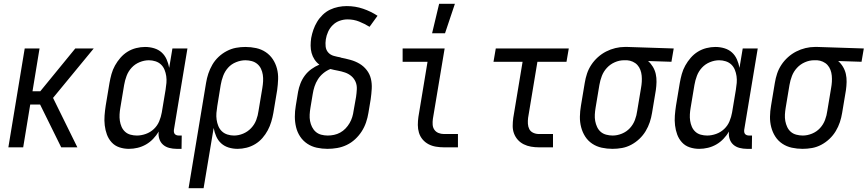

<svg xmlns="http://www.w3.org/2000/svg" viewBox="-20 -775 4564 1010"><path d="M24 0 110 -520H188L151 -295H192L376 -520H473L259 -260L387 0H302L191 -225H139L102 0Z M658 8Q632 8 608 0Q584 -8 567.5 -26Q551 -44 542.5 -67Q534 -90 531 -115.5Q528 -141 530 -167Q532 -193 536 -219L556 -339Q560 -362 566.5 -385.5Q573 -409 585 -430.5Q597 -452 613.5 -471Q630 -490 651 -503Q672 -516 696 -522Q720 -528 743 -528Q768 -528 791 -521Q814 -514 830.5 -499Q847 -484 856.5 -462.5Q866 -441 870 -418L887 -520H966L895 -93Q894 -86 895 -80Q896 -74 899.5 -70Q903 -66 908.5 -64Q914 -62 921 -62H936L935 8H909Q889 8 870 3Q851 -2 837.5 -14Q824 -26 818 -44.5Q812 -63 815 -83Q803 -63 786 -45Q769 -27 748 -15Q727 -3 704 2.5Q681 8 658 8ZM700 -62Q723 -62 747 -70.5Q771 -79 789.5 -96.5Q808 -114 817.5 -137Q827 -160 831 -183L851 -303Q854 -321 855.5 -339Q857 -357 854.5 -374.5Q852 -392 845.5 -408Q839 -424 827 -435.5Q815 -447 798 -452.5Q781 -458 763 -458Q739 -458 714.5 -448Q690 -438 672.5 -419Q655 -400 646 -376Q637 -352 633 -328L613 -208Q610 -191 609 -173.5Q608 -156 610.5 -139.5Q613 -123 619.5 -108Q626 -93 638 -82Q650 -71 666.5 -66.5Q683 -62 700 -62Z M972 215 1064 -339Q1068 -364 1076 -388Q1084 -412 1097 -434.5Q1110 -457 1129.5 -475.5Q1149 -494 1173 -506.5Q1197 -519 1221.5 -523.5Q1246 -528 1271 -528Q1300 -528 1327.5 -522Q1355 -516 1377.5 -501Q1400 -486 1415 -463.5Q1430 -441 1437 -414Q1444 -387 1443 -358.5Q1442 -330 1438 -301L1418 -181Q1414 -158 1407 -134.5Q1400 -111 1388.5 -89.5Q1377 -68 1360.5 -49Q1344 -30 1322.5 -17Q1301 -4 1277 2Q1253 8 1230 8Q1205 8 1182.5 1Q1160 -6 1143.5 -21Q1127 -36 1117.5 -57.5Q1108 -79 1104 -102L1051 215ZM1211 -62Q1235 -62 1259 -72Q1283 -82 1301 -101Q1319 -120 1328 -144Q1337 -168 1340 -192L1360 -312Q1363 -330 1364 -347.5Q1365 -365 1362.5 -381.5Q1360 -398 1353 -413Q1346 -428 1333.5 -438.5Q1321 -449 1304.5 -453.5Q1288 -458 1271 -458Q1247 -458 1222 -448Q1197 -438 1180 -419Q1163 -400 1154 -376Q1145 -352 1141 -328L1123 -217Q1120 -199 1118.5 -181Q1117 -163 1119.5 -145.5Q1122 -128 1128.5 -112Q1135 -96 1147 -84.5Q1159 -73 1176 -67.5Q1193 -62 1211 -62Z M1703 8Q1674 8 1646.5 2Q1619 -4 1596.5 -19Q1574 -34 1559 -56.5Q1544 -79 1537.5 -106Q1531 -133 1531 -161.5Q1531 -190 1536 -219L1548 -292Q1552 -314 1560.5 -336Q1569 -358 1583.5 -377.5Q1598 -397 1618 -411.5Q1638 -426 1660 -435Q1645 -446 1634.5 -462Q1624 -478 1619 -496.5Q1614 -515 1614 -535Q1614 -555 1617 -575Q1621 -597 1628.5 -618.5Q1636 -640 1648 -660Q1660 -680 1677.5 -697Q1695 -714 1716 -724Q1737 -734 1759.5 -738.5Q1782 -743 1804 -743Q1849 -743 1890 -729Q1931 -715 1966 -692L1924 -634Q1898 -650 1869.5 -661.5Q1841 -673 1808 -673Q1788 -673 1767.5 -666Q1747 -659 1731 -643.5Q1715 -628 1706 -608Q1697 -588 1694 -568Q1691 -549 1693 -530.5Q1695 -512 1706.5 -499Q1718 -486 1736 -481Q1754 -476 1772 -473V-472Q1798 -467 1823.5 -460Q1849 -453 1871 -440Q1893 -427 1909 -406.5Q1925 -386 1931 -361Q1937 -336 1935.5 -308.5Q1934 -281 1930 -253L1918 -181Q1914 -156 1905.5 -131Q1897 -106 1882.5 -83.5Q1868 -61 1848 -42.5Q1828 -24 1804 -12.5Q1780 -1 1754 3.5Q1728 8 1703 8ZM1704 -62Q1720 -62 1737 -65.5Q1754 -69 1769.5 -77.5Q1785 -86 1797.5 -99Q1810 -112 1819 -127.5Q1828 -143 1833 -159.5Q1838 -176 1840 -192L1853 -265Q1856 -285 1857 -306Q1858 -327 1850.5 -344.5Q1843 -362 1828.5 -374.5Q1814 -387 1795 -393.5Q1776 -400 1756.5 -403.5Q1737 -407 1718 -412Q1698 -404 1681 -390Q1664 -376 1652.5 -358Q1641 -340 1634.5 -320Q1628 -300 1625 -280L1613 -208Q1610 -190 1609 -172.5Q1608 -155 1611 -138.5Q1614 -122 1621.5 -107Q1629 -92 1641 -81.5Q1653 -71 1669.5 -66.5Q1686 -62 1704 -62Z M2253 -600 2290 -755H2373L2321 -600ZM2315 0Q2294 0 2273 -3.5Q2252 -7 2234 -16.5Q2216 -26 2203 -41.5Q2190 -57 2184 -76.5Q2178 -96 2178 -117.5Q2178 -139 2181 -160L2229 -450H2098V-520H2319L2257 -149Q2255 -134 2256 -119Q2257 -104 2265 -92.5Q2273 -81 2286.5 -75.5Q2300 -70 2315 -70H2389V0Z M2815 0Q2794 0 2773.5 -3.5Q2753 -7 2735 -16Q2717 -25 2704 -39.5Q2691 -54 2684 -72.5Q2677 -91 2677 -112Q2677 -133 2680 -155L2729 -450H2576L2588 -520H2972L2960 -450H2807L2758 -155Q2756 -139 2757 -123.5Q2758 -108 2764.5 -95.5Q2771 -83 2785 -76.5Q2799 -70 2815 -70H2889V0Z M3202 8Q3173 8 3145.5 2Q3118 -4 3095.5 -19Q3073 -34 3058.5 -56.5Q3044 -79 3037 -106Q3030 -133 3030.5 -161.5Q3031 -190 3036 -219L3056 -339Q3060 -364 3068 -388Q3076 -412 3090.5 -434Q3105 -456 3125 -474Q3145 -492 3168.5 -504Q3192 -516 3217 -522Q3242 -528 3266 -528H3281L3524 -520L3512 -450L3389 -454Q3404 -441 3414.5 -423.5Q3425 -406 3429.5 -386Q3434 -366 3433.5 -344Q3433 -322 3430 -301L3410 -181Q3406 -156 3398 -132Q3390 -108 3376.5 -85.5Q3363 -63 3343.5 -44.5Q3324 -26 3300.5 -13.5Q3277 -1 3252 3.5Q3227 8 3202 8ZM3203 -62Q3227 -62 3251.5 -72Q3276 -82 3293.5 -101Q3311 -120 3320 -144Q3329 -168 3332 -192L3352 -312Q3355 -328 3356 -344.5Q3357 -361 3355.5 -377Q3354 -393 3348.5 -407.5Q3343 -422 3333 -433Q3323 -444 3308.5 -450.5Q3294 -457 3279 -458H3262Q3238 -458 3214 -447.5Q3190 -437 3172.5 -418Q3155 -399 3146 -375.5Q3137 -352 3133 -328L3113 -208Q3110 -190 3109 -172.5Q3108 -155 3111 -138.5Q3114 -122 3121 -107Q3128 -92 3140 -81.5Q3152 -71 3169 -66.5Q3186 -62 3203 -62Z M3658 8Q3632 8 3608 0Q3584 -8 3567.5 -26Q3551 -44 3542.5 -67Q3534 -90 3531 -115.5Q3528 -141 3530 -167Q3532 -193 3536 -219L3556 -339Q3560 -362 3566.5 -385.5Q3573 -409 3585 -430.5Q3597 -452 3613.5 -471Q3630 -490 3651 -503Q3672 -516 3696 -522Q3720 -528 3743 -528Q3768 -528 3791 -521Q3814 -514 3830.5 -499Q3847 -484 3856.5 -462.5Q3866 -441 3870 -418L3887 -520H3966L3895 -93Q3894 -86 3895 -80Q3896 -74 3899.5 -70Q3903 -66 3908.5 -64Q3914 -62 3921 -62H3936L3935 8H3909Q3889 8 3870 3Q3851 -2 3837.5 -14Q3824 -26 3818 -44.5Q3812 -63 3815 -83Q3803 -63 3786 -45Q3769 -27 3748 -15Q3727 -3 3704 2.5Q3681 8 3658 8ZM3700 -62Q3723 -62 3747 -70.5Q3771 -79 3789.5 -96.5Q3808 -114 3817.5 -137Q3827 -160 3831 -183L3851 -303Q3854 -321 3855.5 -339Q3857 -357 3854.5 -374.5Q3852 -392 3845.5 -408Q3839 -424 3827 -435.5Q3815 -447 3798 -452.5Q3781 -458 3763 -458Q3739 -458 3714.5 -448Q3690 -438 3672.5 -419Q3655 -400 3646 -376Q3637 -352 3633 -328L3613 -208Q3610 -191 3609 -173.5Q3608 -156 3610.5 -139.5Q3613 -123 3619.5 -108Q3626 -93 3638 -82Q3650 -71 3666.5 -66.5Q3683 -62 3700 -62Z M4202 8Q4173 8 4145.5 2Q4118 -4 4095.5 -19Q4073 -34 4058.5 -56.5Q4044 -79 4037 -106Q4030 -133 4030.5 -161.5Q4031 -190 4036 -219L4056 -339Q4060 -364 4068 -388Q4076 -412 4090.5 -434Q4105 -456 4125 -474Q4145 -492 4168.5 -504Q4192 -516 4217 -522Q4242 -528 4266 -528H4281L4524 -520L4512 -450L4389 -454Q4404 -441 4414.5 -423.5Q4425 -406 4429.5 -386Q4434 -366 4433.5 -344Q4433 -322 4430 -301L4410 -181Q4406 -156 4398 -132Q4390 -108 4376.5 -85.5Q4363 -63 4343.5 -44.5Q4324 -26 4300.5 -13.5Q4277 -1 4252 3.5Q4227 8 4202 8ZM4203 -62Q4227 -62 4251.5 -72Q4276 -82 4293.5 -101Q4311 -120 4320 -144Q4329 -168 4332 -192L4352 -312Q4355 -328 4356 -344.5Q4357 -361 4355.5 -377Q4354 -393 4348.5 -407.5Q4343 -422 4333 -433Q4323 -444 4308.5 -450.5Q4294 -457 4279 -458H4262Q4238 -458 4214 -447.5Q4190 -437 4172.5 -418Q4155 -399 4146 -375.5Q4137 -352 4133 -328L4113 -208Q4110 -190 4109 -172.5Q4108 -155 4111 -138.5Q4114 -122 4121 -107Q4128 -92 4140 -81.5Q4152 -71 4169 -66.5Q4186 -62 4203 -62Z"/></svg>

Font: Iosevka SS18
Style: Italic
Weight: 400
Italic angle: -9°
Monospace: yes
Designer: Belleve Invis
Foundry: Belleve Invis
Version: Version 25.1.1; ttfautohint (v1.8.4)